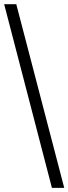

<svg xmlns="http://www.w3.org/2000/svg" viewBox="-20 -780 328 921"><path d="M0 -759.8H58.1L288.1 121.1H229Z"/></svg>

Font: Noto Serif Devanagari
Style: Regular
Weight: 400
Designer: Monotype Design Team
Foundry: Monotype Imaging Inc.
Version: Version 1.01